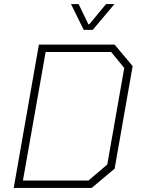

<svg xmlns="http://www.w3.org/2000/svg" viewBox="-20 -918 687 938"><path d="M170 -700H540L628 -595L540 -94L428 0H47ZM412 -36 504 -114 587 -586 523 -664H203L92 -36ZM327 -898H364L412 -799H416L498 -898H539L433 -772H389Z"/></svg>

Font: Chakra Petch ExtraLight
Style: Italic
Weight: 275
Italic angle: -10°
Designer: Katatrad Aksorn Co.,Ltd.
Foundry: Cadson Demak Co.,Ltd.
Version: Version 1.000; ttfautohint (v1.6)